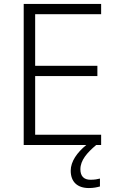

<svg xmlns="http://www.w3.org/2000/svg" viewBox="-20 -734 593 972"><path d="M387 123C387 77 421 39 467 0H492V-52H158V-349H473V-401H158V-662H492V-714H100V0H417C370 38 338 84 338 130C338 187 372 218 430 218C454 218 471 214 486 210V170C475 173 459 176 438 176C405 176 387 158 387 123Z"/></svg>

Font: Noto Sans Myanmar UI Light
Style: Regular
Weight: 300
Designer: Monotype Design Team
Foundry: Monotype Imaging Inc.
Version: Version 2.103